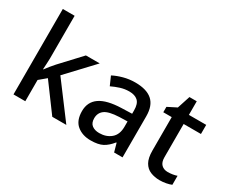

<svg xmlns="http://www.w3.org/2000/svg" viewBox="-118 -1115 1753 1479"><g transform="rotate(30 758.0 -375.0)"><path d="M188 -380Q188 -360 186 -332Q184 -304 183 -282H186Q197 -297 216.5 -321.5Q236 -346 251 -362L416 -539H539L322 -308L553 0H428L250 -241L188 -189V0H83V-760H188Z M851 -549Q952 -549 1002.5 -504.5Q1053 -460 1053 -365V0H978L957 -75H953Q918 -31 879.5 -10.5Q841 10 773 10Q700 10 652 -29.5Q604 -69 604 -153Q604 -235 666 -278Q728 -321 857 -325L949 -328V-358Q949 -417 922 -441.5Q895 -466 846 -466Q805 -466 767 -454Q729 -442 694 -425L660 -502Q698 -522 747.5 -535.5Q797 -549 851 -549ZM876 -257Q784 -253 748.5 -226.5Q713 -200 713 -152Q713 -110 738 -91Q763 -72 803 -72Q865 -72 906.5 -107Q948 -142 948 -212V-259Z M1410 -76Q1431 -76 1453 -79.5Q1475 -83 1491 -89V-9Q1473 -1 1444.5 4.5Q1416 10 1387 10Q1343 10 1306 -5Q1269 -20 1247.5 -57Q1226 -94 1226 -160V-458H1151V-506L1230 -546L1267 -660H1332V-539H1486V-458H1332V-162Q1332 -118 1353.5 -97Q1375 -76 1410 -76Z"/></g></svg>

Font: Noto Sans Telugu Medium
Style: Regular
Weight: 500
Designer: Jelle Bosma - Monotype Design Team
Foundry: Monotype Imaging Inc.
Version: Version 2.005; ttfautohint (v1.8.4.7-5d5b)